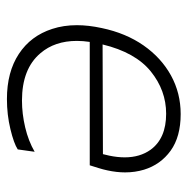

<svg xmlns="http://www.w3.org/2000/svg" viewBox="-13 -531 554 568"><g transform="rotate(90 264.0 -247.0)"><path d="M273 9.5Q193 9.5 139.5 -25.8Q86 -61 65.5 -124.5Q54.5 -158 54.5 -197.5Q54.5 -232 63 -271Q78 -342.5 114.5 -394.8Q151 -447 203.2 -475.8Q255.5 -504.5 317.5 -504.5Q384.5 -504.5 425.8 -474.8Q467 -445 482 -396Q490 -369.5 490 -340Q490 -315 484 -287.5Q481.5 -275.5 477 -261Q472.5 -246.5 469 -235.5H104Q101 -215.5 101 -197.5Q101 -132 137.5 -89.5Q183.5 -35 277.5 -35Q316.5 -35 356.8 -44.5Q397 -54 429 -72.5L422 -22.5Q404.5 -11 362 -0.8Q319.5 9.5 273 9.5ZM316.5 -461.5Q247.5 -461.5 191.2 -416Q135 -370.5 111.5 -273.5L436 -274.5Q438.5 -284.5 440.5 -293.5Q445.5 -317.5 445.5 -339Q445.5 -384 423 -415.5Q389.5 -461.5 316.5 -461.5Z"/></g></svg>

Font: Heraclito ExtraLight
Style: Italic
Weight: 200
Italic angle: -12°
Designer: Kostas Bartsokas (font) & Cristiano Sobral (main changes)
Foundry: Kostas Bartsokas (font) & Cristiano Sobral (main changes)
Version: Version 1.00;July 8, 2020;FontCreator 13.0.0.2655 64-bit